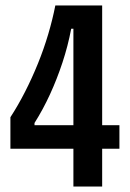

<svg xmlns="http://www.w3.org/2000/svg" viewBox="-20 -681 476 701"><path d="M18 -138V-253Q46 -296 71.5 -346Q97 -396 118.5 -449Q140 -502 156 -556Q172 -610 182 -661H353V0H248V-576H240Q228 -513 208 -452.5Q188 -392 162.5 -336.5Q137 -281 106 -232V-224H416V-138Z"/></svg>

Font: Bricolage Grotesque 24pt Condensed Medium
Style: Regular
Weight: 500
Width: 3
Designer: Mathieu Triay
Foundry: Atelier Triay
Version: Version 1.001;gftools[0.9.33.dev8+g029e19f]